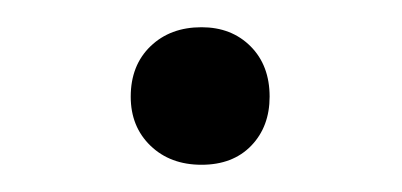

<svg xmlns="http://www.w3.org/2000/svg" viewBox="-20 -286 295 141"><path d="M76 -215Q76 -238 90.5 -252Q105 -266 128 -266Q150 -266 164 -252Q178 -238 178 -215Q178 -193 164.5 -179Q151 -165 128 -165Q105 -165 90.5 -179Q76 -193 76 -215Z"/></svg>

Font: Ysabeau Infant
Style: Regular
Weight: 400
Designer: Christian Thalmann (Catharsis Fonts)
Version: Version 0.003